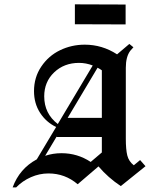

<svg xmlns="http://www.w3.org/2000/svg" viewBox="-20 -832 679 861"><path d="M315.8 -723.3V-812.5L543.3 -811.7V-722.5ZM578.3 -620 564.2 -604.2Q544.2 -577.5 544.2 -528.3V-210Q544.2 -161.7 550.8 -135Q557.5 -108.3 580 -90.8L608.3 -114.2L632.5 -86.7L521.7 2.5Q465 -35 421.7 -85.8L328.3 -5.8Q271.7 -54.2 197.5 -54.2Q156.7 -54.2 118.8 -37.5Q80.8 -20.8 52.5 8.3H36.7Q67.5 -75.8 145 -117.5L231.7 -262.5Q186.7 -284.2 159.6 -326.2Q132.5 -368.3 132.5 -423.3Q132.5 -485 165 -533.3Q197.5 -581.7 249.2 -606.7Q300.8 -631.7 360 -631.7Q438.3 -631.7 505 -588.3L560 -635ZM417.5 -528.3 283.3 -303.3H436.7V-516.7Q427.5 -523.3 417.5 -528.3ZM395.8 -538.3Q365.8 -550 334.2 -550Q267.5 -550 222.9 -507.5Q178.3 -465 178.3 -400Q178.3 -322.5 239.2 -275.8ZM238.3 -226.7 182.5 -133.3Q217.5 -145 255.8 -145Q327.5 -145 386.7 -105.8L436.7 -148.3V-217.5H233.3Z"/></svg>

Font: Chomsky
Style: Regular
Weight: 400
Version: Version 2.3